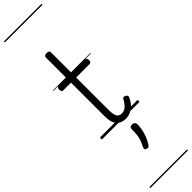

<svg xmlns="http://www.w3.org/2000/svg" viewBox="-505 -954 1399 1399"><g transform="rotate(-45 194.0 -255.0)"><path d="M231 17Q199 17 177.5 3.5Q156 -10 145 -36.5Q134 -63 134 -104V-452H56Q46 -452 41.5 -457.5Q37 -463 37 -475Q37 -488 41.5 -494Q46 -500 56 -500H134V-711Q134 -721 140.5 -725.5Q147 -730 160 -730Q174 -730 180.5 -725.5Q187 -721 187 -711V-500H324Q334 -500 338.5 -494Q343 -488 343 -475Q343 -463 338.5 -457.5Q334 -452 324 -452H187V-116Q187 -74 197.5 -52.5Q208 -31 238 -31Q263 -31 282.5 -48.5Q302 -66 320 -99Q325 -107 332 -107Q339 -107 348 -102Q357 -97 359.5 -90Q362 -83 358 -76Q345 -46 325.5 -25.5Q306 -5 282 6Q258 17 231 17ZM181 278Q171 274 169.5 267.5Q168 261 174 248Q187 223 194 203Q201 183 204 160Q207 137 207 102Q207 91 212.5 84.5Q218 78 232 78Q247 78 254.5 86Q262 94 262 106Q262 133 256 161Q250 189 239.5 215.5Q229 242 213 266Q207 276 200 279.5Q193 283 181 278ZM0 490H388V500H0ZM0 -20H388V0H0ZM0 -505H388V-500H0ZM0 -1010H388V-1000H0Z"/></g></svg>

Font: Playwrite PE Guides
Style: Regular
Weight: 400
Designer: Veronika Burian, José Scaglione
Foundry: TypeTogether
Version: Version 1.003